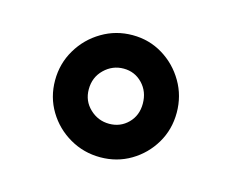

<svg xmlns="http://www.w3.org/2000/svg" viewBox="-53 -792 503 414"><g transform="rotate(15 198.5 -585.0)"><path d="M61.5 -583.5Q61.5 -621.1 80.1 -652.3Q98.6 -683.6 129.9 -702.1Q161.1 -720.7 198.2 -720.7Q235.4 -720.7 265.9 -702.1Q296.4 -683.6 314.7 -652.3Q333 -621.1 333 -583.5Q333 -545.9 314.7 -515.1Q296.4 -484.4 265.9 -466.3Q235.4 -448.2 198.2 -448.2Q161.1 -448.2 129.9 -466.3Q98.6 -484.4 80.1 -515.1Q61.5 -545.9 61.5 -583.5ZM136.7 -583.5Q136.7 -557.6 155 -540.3Q173.3 -522.9 198.2 -522.9Q223.1 -522.9 240.2 -540Q257.3 -557.1 257.3 -583.5Q257.3 -610.4 240.2 -628.2Q223.1 -646 198.2 -646Q173.3 -646 155 -628.2Q136.7 -610.4 136.7 -583.5Z"/></g></svg>

Font: Vazirmatn RD UI FD Black
Style: Regular
Weight: 900
Designer: Saber Rastikerdar
Foundry: Saber Rastikerdar
Version: Version 33.003